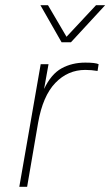

<svg xmlns="http://www.w3.org/2000/svg" viewBox="-20 -716 423 736"><path d="M54 0 136 -470H166L149 -375Q176 -432 216 -454Q256 -476 307 -476Q345 -476 358 -470L354 -444Q342 -446 330.5 -447Q319 -448 307 -448Q240 -448 192 -398Q144 -348 126 -245L84 0ZM216 -554 135 -696H164L235 -575L348 -696H383L252 -554Z"/></svg>

Font: Gantari Thin
Style: Italic
Weight: 100
Italic angle: -10°
Designer: Anugrah Pasau
Foundry: Lafontype
Version: Version 1.000; ttfautohint (v1.8.4.7-5d5b)